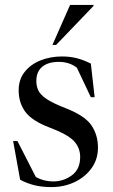

<svg xmlns="http://www.w3.org/2000/svg" viewBox="-20 -752 459 782"><path d="M232 -522Q266 -522 293.5 -514.8Q321 -507.5 350 -493L365.5 -356H350L293 -476.5Q262 -500 219.5 -500Q176 -500 152 -480Q128 -460 128 -422Q128 -401.5 136 -384Q144 -366.5 169.2 -349.2Q194.5 -332 247 -311.5Q325.5 -281 352.2 -241.8Q379 -202.5 379 -150.5Q379 -103 352.8 -66.8Q326.5 -30.5 283.5 -10.2Q240.5 10 189 10Q151 10 120.5 2.5Q90 -5 62 -20L33.5 -177.5H51L126 -31Q158.5 -13 196.5 -13Q238.5 -13 272.5 -37.8Q306.5 -62.5 306.5 -112.5Q306.5 -150.5 280.8 -177.8Q255 -205 182 -232.5Q109.5 -260 82.8 -297Q56 -334 56 -384Q56 -428.5 80.5 -459.2Q105 -490 145 -506Q185 -522 232 -522ZM193.5 -569 265.5 -732H361V-728L208.5 -569Z"/></svg>

Font: Newsreader Display
Style: Regular
Weight: 400
Designer: Hugues Gentile
Foundry: Production Type
Version: Version 1.001